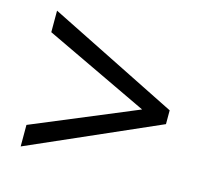

<svg xmlns="http://www.w3.org/2000/svg" viewBox="-78 -698 729 672"><g transform="rotate(15 286.0 -362.0)"><path d="M50 -194V-116L521 -323V-373L50 -608V-530L427 -351Z"/></g></svg>

Font: Noto Sans Syriac Western
Style: Regular
Weight: 400
Designer: Patrick Giasson and the Monotype Design Team
Foundry: Monotype Imaging Inc.
Version: Version 3.000